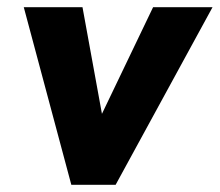

<svg xmlns="http://www.w3.org/2000/svg" viewBox="-20 -513 610 533"><path d="M178 0 46 -493H209L263 -197L405 -493H570L301 0Z"/></svg>

Font: Hanken Grotesk Black
Style: Italic
Weight: 900
Italic angle: -8°
Designer: Alfredo Marco Pradil
Foundry: Hanken Design Co.
Version: Version 3.013